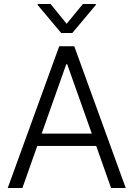

<svg xmlns="http://www.w3.org/2000/svg" viewBox="-20 -938 666 958"><path d="M18.6 0 275.4 -707H350.6L607.4 0H534.2L460 -210H166L91.8 0ZM438 -271.5 315.4 -617.2H310.5L188 -271.5ZM312.5 -819.3 393.6 -918H458V-913.1L340.8 -773.4H285.2L168 -913.1V-918H232.4Z"/></svg>

Font: Pretendard JP Light
Style: Regular
Weight: 300
Designer: Base glyphs from Inter by Rasmus Andersson; Hangeul glyphs from Noto Sans CJK(Source Han Sans) by Jang Soo-young and Kan
Foundry: Kil Hyung-jin
Version: Version 1.309